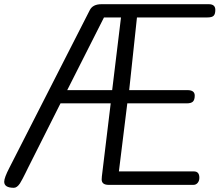

<svg xmlns="http://www.w3.org/2000/svg" viewBox="-71 -880 1045 914"><path d="M-5 14Q-51 14 -51 -15Q-51 -34 -26 -82L356 -831Q370 -860 412 -860H923Q954 -860 954 -833Q954 -813 946 -805Q938 -797 917 -797H581L544 -451H821Q856 -451 856 -425Q856 -405 847.5 -396.5Q839 -388 818 -388H535L495 -64H852Q878 -64 878 -34Q878 -19 870 -9.5Q862 0 850 0H446Q413 0 413 -26Q413 -32 414 -41L456 -388H217L62 -80Q59 -74 50.5 -56.5Q42 -39 36.5 -29Q31 -19 24 -7Q10 14 -5 14ZM424 -797 249 -451H463L505 -797Z"/></svg>

Font: Kite One
Style: Regular
Weight: 400
Designer: Eduardo Rodriguez Tunni
Foundry: Eduardo Rodriguez Tunni
Version: Version 1.001